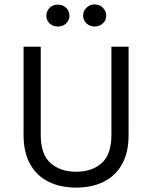

<svg xmlns="http://www.w3.org/2000/svg" viewBox="-20 -840 693 872"><path d="M326 12Q253.5 12 199.8 -15Q146 -42 116.5 -95.2Q87 -148.5 87 -227V-628H165V-227Q165 -139.5 209.2 -99.8Q253.5 -60 326 -60Q398 -60 442 -99.5Q486 -139 486 -227V-628H564V-227Q564 -148.5 534.8 -95.2Q505.5 -42 452 -15Q398.5 12 326 12ZM409.5 -719.5Q387.5 -719.5 372.5 -734Q357.5 -748.5 357.5 -769Q357.5 -790 372.8 -805Q388 -820 409.5 -820Q432 -820 447.2 -805Q462.5 -790 462.5 -769Q462.5 -748 447.2 -733.8Q432 -719.5 409.5 -719.5ZM242.5 -719.5Q221 -719.5 205.8 -733.2Q190.5 -747 190.5 -768Q190.5 -789 205 -804Q219.5 -819 242.5 -819Q266 -819 280.8 -804Q295.5 -789 295.5 -768Q295.5 -749 281 -734.2Q266.5 -719.5 242.5 -719.5Z"/></svg>

Font: Betina Sans
Style: Regular
Weight: 400
Designer: Jonathan Pinhorn (font) & Cristiano Sobral (main changes)
Version: Version 2.001;April 28, 2021;FontCreator 13.0.0.2655 32-bit;